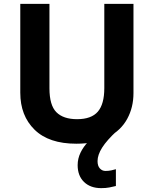

<svg xmlns="http://www.w3.org/2000/svg" viewBox="-20 -734 796 994"><path d="M485 100Q485 125 497 138Q509 151 526 151Q542 151 556 148Q570 145 580 142V229Q564 233 546 236.5Q528 240 504 240Q448 240 415 208Q382 176 382 121Q382 87 397 56Q412 25 437 -0.5Q462 -26 492 -43L586 -57Q533 -8 509 30Q485 68 485 100ZM671 -252Q671 -178 638.5 -118.5Q606 -59 540.5 -24.5Q475 10 375 10Q233 10 159 -62.5Q85 -135 85 -254V-714H236V-277Q236 -189 272 -153Q308 -117 379 -117Q453 -117 486.5 -156Q520 -195 520 -278V-714H671Z"/></svg>

Font: Noto Sans New Tai Lue
Style: Regular
Weight: 400
Designer: Monotype Design Team
Foundry: Monotype Imaging Inc.
Version: Version 2.003